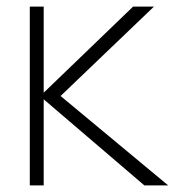

<svg xmlns="http://www.w3.org/2000/svg" viewBox="-20 -560 528 580"><path d="M112 0H70V-540H112V-280L382 -540H445L163 -270L488 0H416L112 -260Z"/></svg>

Font: Manrope Variable Light
Style: Regular
Weight: 200
Designer: Mikhail Sharanda
Foundry: Mikhail Sharanda
Version: Version 4.505